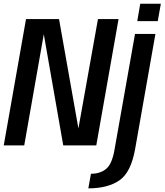

<svg xmlns="http://www.w3.org/2000/svg" viewBox="-40 -777 880 1026"><path d="M-20 0 99 -675H275.5L379 -90.5L483.5 -675H593.5L474.5 0H298L194 -594L89.5 0ZM432 229.5 446 151.5Q496 151.5 527.5 125.2Q559 99 572 22.5L681.5 -595.5H790.5L682.5 17Q660.5 143.5 598.5 186.5Q536.5 229.5 432 229.5ZM709.5 -757H819.5L803 -664H693.5Z"/></svg>

Font: Anybody Medium
Style: Italic
Weight: 500
Italic angle: -10°
Designer: Tyler Finck
Foundry: Etcetera Type Company
Version: Version 1.010; ttfautohint (v1.8.3) -l 8 -r 50 -G 200 -x 14 